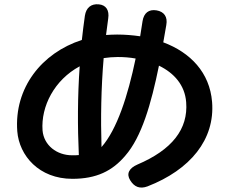

<svg xmlns="http://www.w3.org/2000/svg" viewBox="-20 -827 1040 889"><path d="M705 -779C669 -785 646 -767 640 -729L629 -659C594 -664 559 -667 522 -667C505 -667 488 -666 471 -665C474 -690 478 -716 481 -741C487 -780 471 -804 437 -807C402 -810 379 -792 373 -754C368 -718 363 -680 359 -642C173 -582 45 -420 60 -219C69 -106 161 1 315 1C426 1 500 -35 560 -106C636 -193 680 -346 716 -523C786 -489 836 -433 842 -354C852 -229 776 -133 616 -65C577 -48 564 -22 583 8C602 39 628 49 663 36C861 -41 976 -181 962 -355C951 -491 862 -584 736 -631L750 -711C757 -749 740 -773 705 -779ZM177 -223C169 -335 232 -457 349 -520C339 -380 339 -239 345 -109C336 -108 325 -108 314 -108C243 -108 183 -154 177 -223ZM450 -146C446 -279 448 -418 460 -558C481 -561 503 -563 525 -563C553 -563 581 -561 608 -556C572 -383 522 -228 450 -146Z"/></svg>

Font: 寒蝉团圆体 Round
Style: Regular
Weight: 500
Designer: 寒蝉字型
Version: Version 2.700;Glyphs 3.1.1 (3135)